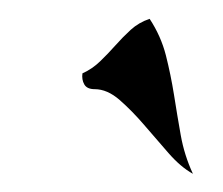

<svg xmlns="http://www.w3.org/2000/svg" viewBox="-20 -682 242 208"><path d="M69.3 -602.5Q80.1 -607.4 88.6 -615.7Q97.2 -624 105 -632.8Q112.8 -641.6 121.6 -649.7Q130.4 -657.7 142.1 -661.6Q154.3 -643.1 159.7 -622.1Q165 -601.1 168.5 -579.3Q171.9 -557.6 175.8 -535.6Q179.7 -513.7 189 -493.7Q175.8 -501 162.6 -516.1Q149.4 -531.2 136.2 -546.6Q123 -562 109.6 -573.7Q96.2 -585.4 82.5 -585.4Q74.2 -585.4 71.3 -590.6Q68.4 -595.7 69.3 -602.5Z"/></svg>

Font: RIT Kutty
Style: Bold
Weight: 700
Designer: Artist Kutty Kodungallur
Foundry: Rachana Institute of Technology
Version: 1.3.2